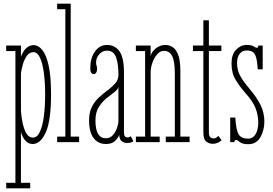

<svg xmlns="http://www.w3.org/2000/svg" viewBox="-20 -770 1480 1040"><path d="M13.5 250V220H63.5V-493.5H13.5V-523.5H93.5V-462Q97 -473.5 105.5 -488.2Q114 -503 128.2 -514.2Q142.5 -525.5 162.5 -525.5Q187.5 -525.5 209 -499.5Q230.5 -473.5 243.5 -415Q256.5 -356.5 256.5 -259Q256.5 -116 228 -53Q199.5 10 157.5 10Q138 10 124.2 -2Q110.5 -14 102.8 -30Q95 -46 93.5 -57.5V220H143.5V250ZM158 -24.5Q181.5 -24.5 196 -55.8Q210.5 -87 217.5 -139.8Q224.5 -192.5 224.5 -257.5Q224.5 -321.5 217.8 -373.8Q211 -426 197 -456.8Q183 -487.5 161 -487.5Q139.5 -487.5 125.2 -467.2Q111 -447 103.5 -420.2Q96 -393.5 93.5 -373.5V-169Q95.5 -139 102.2 -105.5Q109 -72 122.5 -48.2Q136 -24.5 158 -24.5Z M289.5 0V-30H334V-720H289.5V-750H363V-30H408.5V0Z M553.5 10Q512 10 487.2 -21.8Q462.5 -53.5 462.5 -118Q462.5 -163 478.5 -193Q494.5 -223 518.2 -244.2Q542 -265.5 565.8 -283.2Q589.5 -301 605.5 -320Q621.5 -339 621.5 -365.5Q621.5 -424 608.5 -459.8Q595.5 -495.5 560.5 -495.5Q534.5 -495.5 517.5 -476Q500.5 -456.5 500.5 -432.5Q500.5 -418.5 503.2 -413.5Q506 -408.5 506 -397Q506 -385.5 501.5 -377.2Q497 -369 487 -369Q469 -369 469 -401Q469 -454.5 493.8 -490.5Q518.5 -526.5 560.5 -526.5Q602 -526.5 626.8 -492.5Q651.5 -458.5 651.5 -378V-55.5Q651.5 -38 656.2 -31.8Q661 -25.5 670 -25.5Q682 -25.5 688 -32.5L702.5 -5.5Q691.5 4.5 667 4.5Q652 4.5 639 -5.8Q626 -16 626 -40Q621 -24.5 604.2 -7.2Q587.5 10 553.5 10ZM553.5 -21Q576.5 -21 591.5 -38.2Q606.5 -55.5 614 -77.8Q621.5 -100 621.5 -114.5V-301Q620.5 -287 601.5 -272.5Q582.5 -258 558.2 -238.8Q534 -219.5 515.5 -190.5Q497 -161.5 497 -118Q497 -21 553.5 -21Z M716 0V-30H766V-493.5H716V-523.5H796V-466.5Q801 -490 824 -508.2Q847 -526.5 877 -526.5Q893.5 -526.5 912 -516.8Q930.5 -507 943.8 -476.5Q957 -446 957 -383.5V-30H1007V0H878V-30H927V-370Q927 -438.5 912.5 -466.5Q898 -494.5 868 -494.5Q847 -494.5 830.8 -475.2Q814.5 -456 805.2 -429.2Q796 -402.5 796 -379V-30H845V0Z M1132.5 9Q1114 9 1097.8 -2.8Q1081.5 -14.5 1081.5 -54.5V-493.5H1025V-523.5H1081.5V-660H1111.5V-523.5H1179V-493.5H1111.5V-54.5Q1111.5 -33 1119.2 -26.5Q1127 -20 1135 -20Q1145.5 -20 1152 -24.8Q1158.5 -29.5 1162.5 -34.5L1180.5 -11Q1174 -3.5 1160.8 2.8Q1147.5 9 1132.5 9Z M1325 11Q1301 11 1288.8 5Q1276.5 -1 1270.5 -6.8Q1264.5 -12.5 1259 -12.5Q1250 -12.5 1250 0H1227V-133.5H1254.5Q1258.5 -65.5 1272.8 -42.2Q1287 -19 1323 -19Q1344 -19 1356.2 -32.5Q1368.5 -46 1373.8 -65.5Q1379 -85 1379 -103Q1379 -147 1364.2 -184.2Q1349.5 -221.5 1308.5 -267Q1278.5 -301.5 1256.2 -337.8Q1234 -374 1234 -426.5Q1234 -474.5 1258.8 -500.5Q1283.5 -526.5 1315 -526.5Q1343 -526.5 1354.2 -518.8Q1365.5 -511 1372 -511Q1378 -511 1379 -523.5H1403V-394.5H1376Q1373.5 -439.5 1366.5 -461.2Q1359.5 -483 1347 -489.8Q1334.5 -496.5 1316 -496.5Q1292 -496.5 1278 -478.5Q1264 -460.5 1264 -428.5Q1264 -391 1280 -361Q1296 -331 1329.5 -291.5Q1374 -239 1393 -197.8Q1412 -156.5 1412 -112Q1412 -64 1390.2 -26.5Q1368.5 11 1325 11Z"/></svg>

Font: Imbue 10pt Thin
Style: Regular
Weight: 100
Designer: Tyler Finck
Foundry: Etcetera Type Company
Version: Version 1.102; ttfautohint (v1.8.3)